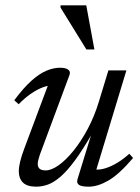

<svg xmlns="http://www.w3.org/2000/svg" viewBox="-20 -690 524 720"><path d="M270.5 -17.5 325 -194.5H328.5Q291.5 -130 261.8 -89.5Q232 -49 207 -27.5Q182 -6 160 2Q138 10 116 10Q81.5 10 66 -5.5Q50.5 -21 50.5 -47.5Q50.5 -63.5 55.8 -85Q61 -106.5 71.5 -134L167.5 -390.5L180.5 -370Q163.5 -371 141.2 -362.8Q119 -354.5 95.5 -338.2Q72 -322 50 -299L33.5 -314Q68.5 -361 98.2 -387.5Q128 -414 154.5 -425Q181 -436 205 -436Q226 -436 235.8 -428.8Q245.5 -421.5 240.5 -408.5L129.5 -110Q126 -99.5 123.8 -90.8Q121.5 -82 121.5 -75Q121.5 -63.5 128.5 -57.2Q135.5 -51 151.5 -51Q172.5 -51 199.8 -70.2Q227 -89.5 255.2 -124.2Q283.5 -159 308.8 -206.2Q334 -253.5 351 -309.5L386.5 -426H454L337 -40L337.5 -54.5Q354 -52.5 375.2 -59Q396.5 -65.5 419.8 -79.5Q443 -93.5 465 -113.5L479 -97.5Q426 -35.5 386.2 -12.8Q346.5 10 313 10Q285.5 10 276 3.2Q266.5 -3.5 270.5 -17.5ZM334 -504.5H304L207 -661.5V-670H303.5Z"/></svg>

Font: Newsreader 16pt
Style: Italic
Weight: 400
Italic angle: -17°
Designer: Hugues Gentile
Foundry: Production Type
Version: Version 1.003